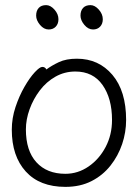

<svg xmlns="http://www.w3.org/2000/svg" viewBox="-20 -713 540 749"><path d="M343 -598Q324 -598 309 -616Q294 -634 294 -652Q294 -671 304 -682Q314 -693 333 -693Q350 -693 365.5 -675.5Q381 -658 381 -638Q381 -620 370.5 -609Q360 -598 343 -598ZM170 -598Q151 -598 136 -616Q121 -634 121 -652Q121 -671 131 -682Q141 -693 160 -693Q177 -693 192.5 -675.5Q208 -658 208 -638Q208 -620 197.5 -609Q187 -598 170 -598ZM161 -442Q181 -457 209.5 -470.5Q238 -484 280 -484Q365 -484 418.5 -421Q472 -358 472 -245Q472 -197 456.5 -151Q441 -105 411 -67Q381 -29 337 -6.5Q293 16 235 16Q135 16 80.5 -44Q26 -104 26 -207Q26 -252 40.5 -295.5Q55 -339 75.5 -374.5Q96 -410 115.5 -431Q135 -452 145 -452Q156 -452 161 -442ZM235 -35Q284 -35 325.5 -63.5Q367 -92 392 -139.5Q417 -187 417 -245Q417 -329 380 -381.5Q343 -434 274 -434Q232 -434 196.5 -414Q161 -394 135.5 -360.5Q110 -327 95.5 -287Q81 -247 81 -208Q81 -125 122 -80Q163 -35 235 -35Z"/></svg>

Font: Moon Stars Kai HW Light
Style: Regular
Weight: 300
Designer: GuiWonder
Version: Version 1.101